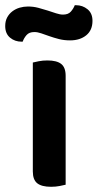

<svg xmlns="http://www.w3.org/2000/svg" viewBox="-58 -709 375 737"><path d="M138 8Q102 8 85 -5.5Q68 -19 68 -51V-469Q76 -471 91 -474Q106 -477 124 -477Q160 -477 177 -463.5Q194 -450 194 -418V0Q186 2 171 5Q156 8 138 8ZM49 -684Q70 -684 89 -679Q108 -674 125 -668.5Q142 -663 157 -658Q172 -653 184 -653Q204 -653 214 -664.5Q224 -676 229 -689H234Q259 -689 278 -673.5Q297 -658 297 -629Q297 -593 273 -573.5Q249 -554 211 -554Q188 -554 168.5 -559Q149 -564 132 -570Q115 -576 100.5 -581Q86 -586 74 -586Q54 -586 44 -574.5Q34 -563 29 -549H25Q-1 -549 -19.5 -564.5Q-38 -580 -38 -609Q-38 -628 -30.5 -642Q-23 -656 -10.5 -665.5Q2 -675 17.5 -679.5Q33 -684 49 -684Z"/></svg>

Font: Baloo Bhaina 2 SemiBold
Style: Regular
Weight: 600
Designer: Yesha Goshar, Manish Minz, Shuchita Grover and Ek Type
Foundry: Ek Type
Version: Version 1.640;hotconv 1.0.111;makeotfexe 2.5.65597; ttfautoh